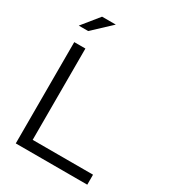

<svg xmlns="http://www.w3.org/2000/svg" viewBox="-216 -1032 1035 1149"><g transform="rotate(30 302.0 -457.5)"><path d="M51 -799H116L240 -915H145ZM77 0H571V-69H154V-700H77Z"/></g></svg>

Font: Red Hat Display
Style: Regular
Weight: 400
Designer: Pentagram, MCKL
Foundry: Pentagram, MCKL
Version: Version 1.023